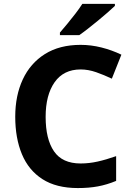

<svg xmlns="http://www.w3.org/2000/svg" viewBox="-20 -954 677 984"><path d="M393.1 -598.1Q306.2 -598.1 260 -532.7Q213.9 -467.3 213.9 -355Q213.9 -241.2 256.6 -178.7Q299.3 -116.2 393.1 -116.2Q436.5 -116.2 480.2 -126Q523.9 -135.7 575.2 -153.8V-26.9Q527.8 -7.3 481.9 1.2Q436 9.8 378.9 9.8Q268.6 9.8 197.5 -35.9Q126.5 -81.5 92.3 -163.8Q58.1 -246.1 58.1 -356Q58.1 -463.9 96.7 -546.9Q135.3 -629.9 210.2 -677Q285.2 -724.1 393.1 -724.1Q446.3 -724.1 499.8 -710.7Q553.2 -697.3 602.1 -673.8L553.2 -550.8Q513.2 -569.8 472.7 -584Q432.1 -598.1 393.1 -598.1ZM568.8 -934.1V-923.8Q554.7 -910.2 531.7 -890.1Q508.8 -870.1 482.4 -848.4Q456.1 -826.7 430.7 -806.9Q405.3 -787.1 386.2 -773.9H287.1V-787.1Q303.2 -805.7 324.5 -831.3Q345.7 -856.9 366.7 -884.3Q387.7 -911.6 401.9 -934.1Z"/></svg>

Font: Open Sans
Style: Bold
Weight: 700
Designer: Monotype Design Team
Foundry: Monotype Imaging Inc.
Version: Version 3.000; ttfautohint (v1.8.4)